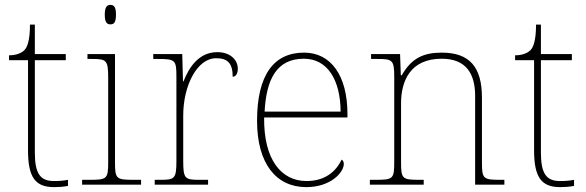

<svg xmlns="http://www.w3.org/2000/svg" viewBox="-20 -758 2403 788"><path d="M202 10C220 10 238 9 259 5V-20C238 -16 223 -15 201 -15C145 -15 123 -46 123 -132V-511H250V-536H123V-657H103C103 -592 92 -563 79 -551C66 -539 45 -531 17 -531V-511H95V-141C95 -30 125 10 202 10Z M433 -658C448 -658 456 -666 456 -698C456 -729 448 -738 433 -738C419 -738 410 -729 410 -698C410 -666 419 -658 433 -658ZM317 0H559V-20H529C456 -20 452 -24 452 -94V-536H339V-516H357C417 -516 424 -512 424 -438V-94C424 -24 420 -20 347 -20H317Z M615 0H834V-20H799C739 -20 732 -24 732 -98V-284C732 -407 789 -519 867 -519C912 -519 935 -501 935 -443C949 -443 956 -458 956 -476C956 -514 923 -544 872 -544C796 -544 756 -482 733 -424H731L728 -536H609V-516H627C700 -516 704 -512 704 -442V-98C704 -24 697 -20 637 -20H615Z M1237 10C1338 10 1391 -51 1391 -85C1391 -94 1388 -99 1382 -103C1359 -54 1314 -15 1238 -15C1134 -15 1062 -103 1064 -276H1406V-290C1406 -448 1338 -542 1228 -542C1104 -542 1035 -451 1035 -262C1035 -87 1113 10 1237 10ZM1378 -300H1066C1073 -432 1115 -517 1227 -517C1325 -517 1377 -429 1378 -300Z M1498 0H1719V-20H1703C1630 -20 1626 -24 1626 -94V-334C1626 -423 1662 -517 1793 -517C1894 -517 1930 -454 1930 -365V0H2050V-20H2035C1962 -20 1958 -24 1958 -94V-357C1958 -482 1908 -542 1793 -542C1719 -542 1669 -520 1629 -449H1625L1622 -536H1503V-516H1531C1591 -516 1598 -511 1598 -442V-94C1598 -24 1594 -20 1521 -20H1498Z M2279 10C2297 10 2315 9 2336 5V-20C2315 -16 2300 -15 2278 -15C2222 -15 2200 -46 2200 -132V-511H2327V-536H2200V-657H2180C2180 -592 2169 -563 2156 -551C2143 -539 2122 -531 2094 -531V-511H2172V-141C2172 -30 2202 10 2279 10Z"/></svg>

Font: Noto Serif Georgian Thin
Style: Regular
Weight: 100
Designer: Monotype Design Team, Akaki Razmadze
Foundry: Google LLC
Version: Version 2.003